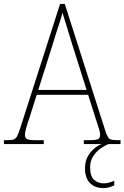

<svg xmlns="http://www.w3.org/2000/svg" viewBox="-23 -734 634 978"><path d="M-3 0V-20H16Q37 -20 47.5 -24Q58 -28 64.5 -41Q71 -54 80 -81L283 -714H307L515 -63Q525 -34 534.5 -27Q544 -20 575 -20H591V0H404V-20H433Q469 -20 478 -26.5Q487 -33 487 -48Q487 -57 482.5 -73.5Q478 -90 472 -107Q466 -124 463 -134L426 -251H164L129 -140Q125 -129 119 -111Q113 -93 108.5 -75Q104 -57 104 -47Q104 -33 113.5 -26.5Q123 -20 158 -20H200V0ZM172 -276H418L347 -501Q333 -547 318.5 -594Q304 -641 295 -670Q292 -654 283 -626.5Q274 -599 264 -568.5Q254 -538 247 -513ZM503 224Q460 224 435 198Q410 172 410 123Q410 77 437 43.5Q464 10 495 0H530Q511 7 489 22.5Q467 38 451.5 62Q436 86 436 118Q436 164 456.5 182Q477 200 504 200Q518 200 529.5 197Q541 194 559 187V210Q545 217 531.5 220.5Q518 224 503 224Z"/></svg>

Font: Noto Serif Lao SemiCondensed Thin
Style: Regular
Weight: 100
Width: 4
Designer: Monotype Design Team
Foundry: Monotype Imaging Inc.
Version: Version 2.003; ttfautohint (v1.8.4.7-5d5b)